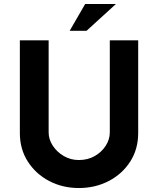

<svg xmlns="http://www.w3.org/2000/svg" viewBox="-20 -939 796 967"><path d="M225 -272Q225 -237 246 -205Q267 -173 301.5 -153Q336 -133 377 -133Q422 -133 457 -153Q492 -173 512.5 -205Q533 -237 533 -272V-736H676V-269Q676 -188 636 -125.5Q596 -63 528 -27.5Q460 8 377 8Q295 8 227.5 -27.5Q160 -63 120 -125.5Q80 -188 80 -269V-736H225ZM564 -919 416 -784H331L409 -919Z"/></svg>

Font: Reem Kufi Fun
Style: Bold
Weight: 700
Designer: Khaled Hosny
Version: Version 1.005